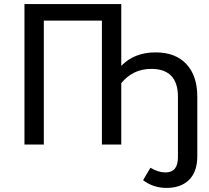

<svg xmlns="http://www.w3.org/2000/svg" viewBox="-20 -709 1023 942"><path d="M744 -452Q841 -452 894.5 -394.5Q948 -337 948 -235V57Q948 133 908 173Q868 213 797 213Q732 213 682 175L718 114Q756 137 792 137Q853 137 853 63V-234Q853 -371 722 -371Q632 -371 575 -301V0H480V-608H195V0H100V-689H575V-386Q639 -452 744 -452Z"/></svg>

Font: Fira Sans
Style: Regular
Weight: 400
Designer: Carrois Corporate & Edenspiekermann AG
Foundry: Carrois Corporate GbR & Edenspiekermann AG
Version: Version 4.106;PS 004.106;hotconv 1.0.70;makeotf.lib2.5.58329